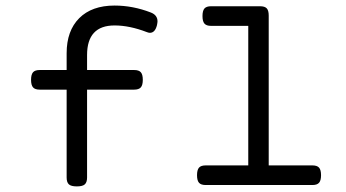

<svg xmlns="http://www.w3.org/2000/svg" viewBox="-20 -663 1239 688"><path d="M544.4 -586.4Q544.4 -582.5 542.5 -572.8Q535.6 -545.4 517.1 -545.4Q512.7 -545.4 506.3 -547.9Q444.3 -571.8 390.6 -571.8Q292 -571.8 292 -465.8V-412.1H460.9Q477.5 -412.1 484.6 -404.1Q491.7 -396 491.7 -377Q491.7 -357.9 484.6 -349.9Q477.5 -341.8 460.9 -341.8H292V-26.9Q292 -9.8 283.9 -2.4Q275.9 4.9 255.9 4.9H254.9Q234.9 4.9 226.8 -2.4Q218.8 -9.8 218.8 -26.9V-341.8H122.1Q105.5 -341.8 98.4 -349.9Q91.3 -357.9 91.3 -377Q91.3 -396 98.4 -404.1Q105.5 -412.1 122.1 -412.1H218.8V-472.2Q218.8 -552.7 263.9 -597.9Q309.1 -643.1 390.6 -643.1Q456.1 -643.1 520.5 -618.2Q544.4 -608.9 544.4 -586.4ZM1130.4 -35.2Q1130.4 -16.1 1123.3 -8.1Q1116.2 0 1099.6 0H716.8Q700.2 0 693.1 -8.1Q686 -16.1 686 -35.2Q686 -54.2 693.1 -62.3Q700.2 -70.3 716.8 -70.3H869.6V-570.3H736.3Q719.7 -570.3 712.6 -578.4Q705.6 -586.4 705.6 -605.5Q705.6 -624.5 712.6 -632.6Q719.7 -640.6 736.3 -640.6H912.1Q928.7 -640.6 935.8 -633.1Q942.9 -625.5 942.9 -607.4V-70.3H1099.6Q1116.2 -70.3 1123.3 -62.3Q1130.4 -54.2 1130.4 -35.2Z"/></svg>

Font: Courier Prime Sans
Style: Regular
Weight: 400
Designer: Alan Dague-Greene
Foundry: Quote-Unquote Apps
Version: Version 3.020